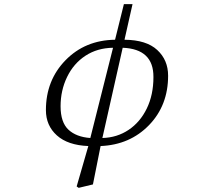

<svg xmlns="http://www.w3.org/2000/svg" viewBox="-20 -696 1040 933"><path d="M203.1 -161.1Q203.1 -305.7 298.3 -403.3Q393.6 -501 539.1 -502.9L582 -675.8H624L585 -502.9Q691.4 -502 744.1 -453.1Q796.9 -404.3 796.9 -328.1Q796.9 -183.6 704.1 -87.9Q611.3 7.8 468.8 13.7L431.6 200.2L362.3 216.8L352.5 210L409.2 13.7Q309.6 9.8 256.3 -38.1Q203.1 -85.9 203.1 -161.1ZM274.4 -179.7Q274.4 -101.6 312.5 -65.9Q350.6 -30.3 418.9 -25.4L529.3 -463.9Q453.1 -462.9 395.5 -425.3Q337.9 -387.7 306.2 -322.3Q274.4 -256.8 274.4 -179.7ZM477.5 -25.4Q548.8 -27.3 605 -64.9Q661.1 -102.5 693.4 -168.9Q725.6 -235.4 725.6 -321.3Q726.6 -458 576.2 -463.9Z"/></svg>

Font: GenEi Koburi Mincho v6
Style: Regular
Weight: 400
Designer: o_tamon (Modified)
Foundry: o_tamon / Adobe Systems Incorporated
Version: Version 6.1